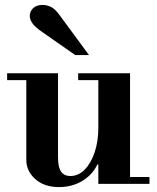

<svg xmlns="http://www.w3.org/2000/svg" viewBox="-20 -748 639 781"><path d="M220 13Q160 13 123.5 -19.5Q87 -52 87 -98V-435H216V-107Q216 -68 228.5 -50Q241 -32 266 -32Q299 -32 324.5 -58Q350 -84 365 -128.5Q380 -173 380 -229L400 -79H376Q357 -38 315.5 -12.5Q274 13 220 13ZM380 0V-28H588V0ZM9 -422V-450H216V-422ZM380 -15V-435H509V-15ZM298 -422V-450H509V-422ZM286 -524 150 -619Q121 -639 111 -654.5Q101 -670 101 -683Q101 -701 114.5 -714.5Q128 -728 154 -728Q170 -728 187 -720Q204 -712 222 -687L342 -524Z"/></svg>

Font: Libre Bodoni SemiBold
Style: Regular
Weight: 600
Designer: Pablo Impallari, Rodrigo Fuenzalida
Foundry: Impallari Type
Version: Version 2.005;gftools[0.9.23]